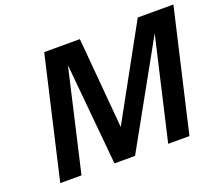

<svg xmlns="http://www.w3.org/2000/svg" viewBox="-119 -901 1247 1078"><g transform="rotate(-20 504.5 -362.5)"><path d="M841 0 1009 -725H796L496 -180L449 -722H236L69 0H196L336 -607L393 0H516L855 -609L714 0Z"/></g></svg>

Font: Perun SemiBold Italic
Style: Regular
Weight: 400
Italic angle: -12°
Foundry: Copyright (c) Stefan Peev, Context Ltd, 2016
Version: Version 1.026